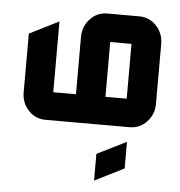

<svg xmlns="http://www.w3.org/2000/svg" viewBox="-48 -461 671 716"><g transform="rotate(5 287.5 -102.5)"><path d="M330.1 109.9 439.9 55.2V154.8L330.1 210ZM129.9 0Q92.3 0 66.4 -27.3Q40 -55.2 40 -95.2V-314.9L149.9 -370.1V-105H234.9V-319.8Q234.9 -359.4 261.7 -387.7Q287.6 -415 325.2 -415H444.8Q482.4 -415 508.3 -387.7Q535.2 -359.4 535.2 -319.8V-95.2Q535.2 -55.7 508.3 -27.3Q482.4 0 444.8 0ZM424.8 -105V-310.1H345.2V-105Z"/></g></svg>

Font: Horta
Style: Regular
Weight: 600
Width: 3
Version: Version 0.11